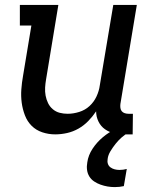

<svg xmlns="http://www.w3.org/2000/svg" viewBox="-20 -540 640 783"><path d="M205 8Q178 8 152.5 -0.5Q127 -9 109 -27Q91 -45 81.5 -70Q72 -95 68.5 -121.5Q65 -148 67 -175.5Q69 -203 74 -231L108 -436H61V-520H218L168 -217Q165 -200 164 -183Q163 -166 166 -150Q169 -134 176 -119.5Q183 -105 195.5 -94.5Q208 -84 223.5 -80Q239 -76 256 -76Q279 -76 303 -83.5Q327 -91 345 -107.5Q363 -124 373.5 -146.5Q384 -169 387 -192L442 -520H538L471 -116Q470 -108 471 -100Q472 -92 476.5 -86.5Q481 -81 488.5 -78.5Q496 -76 504 -76H522L521 8H490Q467 8 446 3.5Q425 -1 408 -13Q391 -25 381.5 -44.5Q372 -64 372 -86Q358 -65 340 -46.5Q322 -28 300 -15.5Q278 -3 253.5 2.5Q229 8 205 8ZM448 223Q433 223 418.5 220.5Q404 218 390 213Q376 208 364 200Q352 192 344.5 180Q337 168 335 153Q333 138 336 122Q340 93 357.5 66.5Q375 40 399.5 19.5Q424 -1 452.5 -14.5Q481 -28 511 -35L505 0Q489 9 475.5 21Q462 33 451 47Q440 61 430.5 76.5Q421 92 419 108Q417 119 420 128Q423 137 430.5 142.5Q438 148 447.5 150.5Q457 153 467 153Q475 153 482.5 152Q490 151 497 149L485 219Q476 221 467 222Q458 223 448 223Z"/></svg>

Font: Iosevka Etoile Medium
Style: Italic
Weight: 500
Italic angle: -9°
Designer: Belleve Invis
Foundry: Belleve Invis
Version: Version 22.1.2; ttfautohint (v1.8.4)